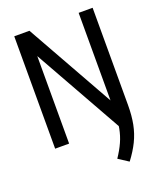

<svg xmlns="http://www.w3.org/2000/svg" viewBox="-172 -847 995 1188"><g transform="rotate(-20 325.0 -253.5)"><path d="M504.5 38.5 138 -613.5H159V0H67V-740H167L516.5 -118ZM473 233 407 190Q437 145.5 455.5 104.5Q474 63.5 482.5 18Q491 -27.5 491 -86V-740H583V-100Q583 -29.5 572 26Q561 81.5 536.8 131.2Q512.5 181 473 233Z"/></g></svg>

Font: Encode Sans SC Condensed Medium
Style: Regular
Weight: 500
Width: 3
Designer: Multiple Designers
Foundry: Impallari Type
Version: Version 3.002